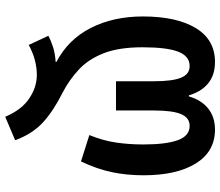

<svg xmlns="http://www.w3.org/2000/svg" viewBox="-74 -519 843 735"><g transform="rotate(90 347.5 -151.5)"><path d="M427 250Q401 188 357.5 158.5Q314 129 267 129Q209 129 152 160L117 85Q135 75 160 67Q185 59 217 57V54Q131 9 87 -77.5Q43 -164 43 -277Q43 -406 87.5 -479.5Q132 -553 217 -553Q267 -553 299 -527Q331 -501 345 -453H349Q363 -501 395.5 -527Q428 -553 476 -553Q560 -553 605.5 -480Q651 -407 651 -279Q651 -215 639 -158Q627 -101 598 -40L497 -72Q518 -123 525.5 -173Q533 -223 533 -278Q533 -366 516.5 -411Q500 -456 462 -456Q431 -456 417 -423.5Q403 -391 403 -320V-174H291V-320Q291 -390 277.5 -423Q264 -456 233 -456Q195 -456 178 -412.5Q161 -369 161 -275Q161 -185 184 -126.5Q207 -68 246.5 -31.5Q286 5 334 30Q404 65 448 105Q492 145 517 212Z"/></g></svg>

Font: Noto Sans Georgian Condensed SemiBold
Style: Regular
Weight: 600
Width: 3
Designer: Monotype Design Team, Akaki Razmadze
Foundry: Google LLC
Version: Version 2.005; ttfautohint (v1.8.4.7-5d5b)